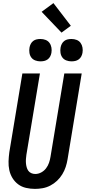

<svg xmlns="http://www.w3.org/2000/svg" viewBox="-20 -1208 552 1236"><path d="M205 8Q176 8 147.5 1.5Q119 -5 97 -21.5Q75 -38 60.5 -61.5Q46 -85 40 -112.5Q34 -140 35 -169Q36 -198 40 -228L124 -735H237L150 -212Q148 -198 147 -184.5Q146 -171 147 -158Q148 -145 151.5 -132Q155 -119 162 -109Q169 -99 181 -93.5Q193 -88 207 -88Q227 -88 245.5 -98Q264 -108 276.5 -124.5Q289 -141 295.5 -160Q302 -179 305 -198L394 -735H506L415 -183Q411 -158 403 -133.5Q395 -109 381 -86Q367 -63 347.5 -44.5Q328 -26 304 -13.5Q280 -1 254.5 3.5Q229 8 205 8ZM440 -813Q423 -813 407 -819Q391 -825 381.5 -838Q372 -851 369.5 -868Q367 -885 370 -902Q372 -914 378 -925.5Q384 -937 394 -944.5Q404 -952 416 -954.5Q428 -957 440 -957Q458 -957 473.5 -951Q489 -945 498.5 -932Q508 -919 511 -902Q514 -885 511 -868Q509 -856 503 -844.5Q497 -833 486.5 -825.5Q476 -818 464 -815.5Q452 -813 440 -813ZM240 -813Q223 -813 207 -819Q191 -825 181.5 -838Q172 -851 169.5 -868Q167 -885 170 -902Q172 -914 178 -925.5Q184 -937 194 -944.5Q204 -952 216 -954.5Q228 -957 240 -957Q258 -957 273.5 -951Q289 -945 298.5 -932Q308 -919 311 -902Q314 -885 311 -868Q309 -856 303 -844.5Q297 -833 286.5 -825.5Q276 -818 264 -815.5Q252 -813 240 -813ZM376 -998 248 -1132 324 -1188 436 -1042Z"/></svg>

Font: Iosevka Curly Oblique
Style: Bold
Weight: 700
Italic angle: -9°
Monospace: yes
Designer: Belleve Invis
Foundry: Belleve Invis
Version: Version 11.1.0; ttfautohint (v1.8.3)